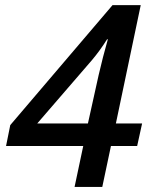

<svg xmlns="http://www.w3.org/2000/svg" viewBox="-20 -738 604 758"><path d="M308.6 -161.6H3.9L20.5 -244.1L424.3 -717.8H535.6L437.5 -250.5H541L521.5 -161.6H418L383.8 0H274.4ZM369.6 -442.4Q385.7 -512.2 405.8 -583H402.8Q375 -538.6 343.3 -501L127 -250.5H327.1Z"/></svg>

Font: Viking Open Sans Light
Style: Bold Italic
Weight: 600
Italic angle: -12°
Foundry: Ascender Corporation
Version: Version 2.000